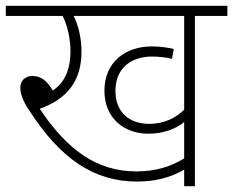

<svg xmlns="http://www.w3.org/2000/svg" viewBox="-20 -642 804 662"><path d="M652 -587H764V-622H0V-587H196C213 -554 223 -506 223 -466C223 -406 205 -358 162 -330C141 -364 122 -380 92 -380C68 -380 50 -365 50 -340C50 -321 57 -296 81 -261C188 -95 303 -16 453 -16C513 -16 567 -29 615 -57V0H652ZM494 -215C429 -215 378 -252 378 -329C378 -405 430 -447 504 -447C531 -447 553 -444 573 -439L579 -473C560 -478 530 -482 503 -482C415 -482 340 -430 340 -329C340 -235 408 -181 491 -181C544 -181 587 -198 615 -221V-96C567 -66 514 -51 450 -51C316 -51 213 -123 117 -267C210 -300 261 -361 261 -465C261 -512 249 -558 234 -587H615V-264C588 -237 548 -215 494 -215Z"/></svg>

Font: Noto Sans Devanagari UI ExtraLight
Style: Regular
Weight: 200
Designer: Jelle Bosma - Monotype Design Team
Foundry: Monotype Imaging Inc.
Version: Version 2.003